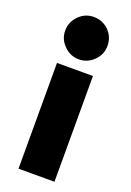

<svg xmlns="http://www.w3.org/2000/svg" viewBox="-145 -801 580 853"><g transform="rotate(20 145.0 -374.0)"><path d="M60 0H230V-500H60ZM245 -648Q245 -689 216 -719Q186 -748 145 -748Q104 -748 75 -719Q45 -689 45 -648Q45 -607 75 -578Q104 -548 145 -548Q186 -548 216 -578Q245 -607 245 -648Z"/></g></svg>

Font: Unageo
Style: Black
Weight: 900
Designer: Richard Sepsi
Foundry: Richard Sepsi
Version: Version 2.000